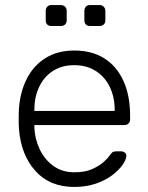

<svg xmlns="http://www.w3.org/2000/svg" viewBox="-20 -730 586 760"><path d="M274 10Q177 10 120 -53.5Q63 -117 55 -220Q54 -235 54 -260Q54 -285 55 -300Q60 -368 87 -420Q114 -472 161.5 -501Q209 -530 274 -530Q344 -530 393 -499Q442 -468 468.5 -410Q495 -352 495 -272V-257Q495 -247 488.5 -241Q482 -235 472 -235H116Q116 -235 116 -231Q116 -227 116 -225Q118 -180 137 -139.5Q156 -99 191 -73.5Q226 -48 274 -48Q317 -48 345.5 -61Q374 -74 391 -89.5Q408 -105 413 -113Q422 -126 427 -128.5Q432 -131 443 -131H459Q468 -131 474.5 -125.5Q481 -120 480 -111Q479 -97 464.5 -76.5Q450 -56 423.5 -36Q397 -16 359 -3Q321 10 274 10ZM116 -291H434V-295Q434 -345 415 -385Q396 -425 360 -448.5Q324 -472 274 -472Q224 -472 188.5 -448.5Q153 -425 134.5 -385Q116 -345 116 -295ZM336 -627Q326 -627 320 -633Q314 -639 314 -649V-687Q314 -697 320 -703.5Q326 -710 336 -710H374Q384 -710 390.5 -703.5Q397 -697 397 -687V-649Q397 -639 390.5 -633Q384 -627 374 -627ZM183 -627Q173 -627 167 -633Q161 -639 161 -649V-687Q161 -697 167 -703.5Q173 -710 183 -710H221Q231 -710 237.5 -703.5Q244 -697 244 -687V-649Q244 -639 237.5 -633Q231 -627 221 -627Z"/></svg>

Font: Rubik Light Light
Style: Regular
Weight: 300
Version: Version 2.101